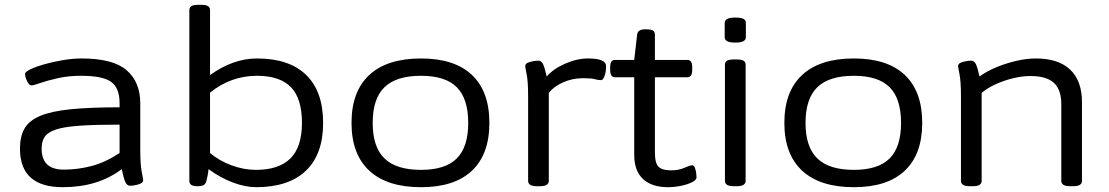

<svg xmlns="http://www.w3.org/2000/svg" viewBox="-20 -772 4609 798"><path d="M241 6Q63 6 63 -154Q63 -205 82 -238Q101 -271 147.5 -290.5Q194 -310 274.5 -318Q355 -326 477 -326V-343Q477 -407 441.5 -432Q406 -457 317 -457Q264 -457 220 -447Q176 -437 147.5 -427Q119 -417 111 -417Q101 -417 92.5 -435Q84 -453 84 -465Q84 -473 106.5 -484Q129 -495 164.5 -505Q200 -515 241 -522Q282 -529 319 -529Q450 -529 506.5 -480Q563 -431 563 -342V-152Q563 -89 569 -58Q575 -27 575 -23Q575 -14 564 -9Q553 -4 540.5 -2Q528 0 521 0Q507 0 500 -17.5Q493 -35 486 -69Q387 6 241 6ZM245 -67Q303 -67 360.5 -82Q418 -97 477 -136V-254Q374 -254 310 -249.5Q246 -245 212 -233.5Q178 -222 165.5 -203Q153 -184 153 -154Q153 -67 245 -67Z M1044 6Q999 6 946.5 -14Q894 -34 847 -69Q844 -43 838 -20Q834 -6 825 -2Q816 2 805 2H800Q767 2 767 -20V-730Q767 -741 775.5 -746.5Q784 -752 806 -752H814Q836 -752 844.5 -746.5Q853 -741 853 -730V-460Q949 -529 1048 -529Q1182 -529 1252.5 -460.5Q1323 -392 1323 -261Q1323 -131 1251.5 -62.5Q1180 6 1044 6ZM1044 -66Q1139 -66 1187 -113.5Q1235 -161 1235 -261Q1235 -363 1189 -410Q1143 -457 1048 -457Q940 -457 853 -387V-136Q891 -104 942 -85Q993 -66 1044 -66Z M1730 6Q1589 6 1515 -62.5Q1441 -131 1441 -261Q1441 -392 1515 -460.5Q1589 -529 1730 -529Q1869 -529 1941.5 -460.5Q2014 -392 2014 -261Q2014 -131 1941.5 -62.5Q1869 6 1730 6ZM1730 -66Q1831 -66 1878.5 -113.5Q1926 -161 1926 -261Q1926 -362 1878.5 -409.5Q1831 -457 1730 -457Q1627 -457 1578 -409.5Q1529 -362 1529 -261Q1529 -161 1578 -113.5Q1627 -66 1730 -66Z M2214 2Q2192 2 2183.5 -4Q2175 -10 2175 -20V-371Q2175 -433 2169 -463Q2163 -493 2163 -497Q2163 -507 2174 -511.5Q2185 -516 2198 -518Q2211 -520 2217 -520Q2231 -520 2238 -503.5Q2245 -487 2252 -454Q2280 -486 2329 -507.5Q2378 -529 2425 -529Q2499 -529 2499 -497Q2499 -475 2493 -457Q2487 -439 2478 -439Q2465 -439 2451.5 -443Q2438 -447 2403 -447Q2359 -447 2320 -429.5Q2281 -412 2261 -386V-20Q2261 -10 2252.5 -4Q2244 2 2222 2Z M2756 6Q2689 6 2652.5 -28Q2616 -62 2616 -128V-451H2536Q2516 -451 2516 -481V-493Q2516 -523 2536 -523H2616L2628 -628Q2631 -650 2659 -650H2667Q2687 -650 2694.5 -644.5Q2702 -639 2702 -628V-523H2837Q2857 -523 2857 -493V-481Q2857 -451 2837 -451H2702V-138Q2702 -93 2717.5 -78.5Q2733 -64 2768 -64Q2801 -64 2824.5 -74.5Q2848 -85 2857 -85Q2864 -85 2868 -75Q2872 -65 2873.5 -53Q2875 -41 2875 -35Q2875 -24 2856 -14.5Q2837 -5 2809.5 0.5Q2782 6 2756 6Z M3032 2Q3010 2 3001.5 -4Q2993 -10 2993 -20V-503Q2993 -514 3001.5 -519.5Q3010 -525 3032 -525H3040Q3062 -525 3070.5 -519.5Q3079 -514 3079 -503V-20Q3079 -10 3070.5 -4Q3062 2 3040 2ZM3036 -595Q3012 -595 3002 -601Q2992 -607 2992 -617V-677Q2992 -687 3002 -693Q3012 -699 3036 -699Q3060 -699 3070 -693.5Q3080 -688 3080 -677V-617Q3080 -607 3070 -601Q3060 -595 3036 -595Z M3529 6Q3388 6 3314 -62.5Q3240 -131 3240 -261Q3240 -392 3314 -460.5Q3388 -529 3529 -529Q3668 -529 3740.5 -460.5Q3813 -392 3813 -261Q3813 -131 3740.5 -62.5Q3668 6 3529 6ZM3529 -66Q3630 -66 3677.5 -113.5Q3725 -161 3725 -261Q3725 -362 3677.5 -409.5Q3630 -457 3529 -457Q3426 -457 3377 -409.5Q3328 -362 3328 -261Q3328 -161 3377 -113.5Q3426 -66 3529 -66Z M4013 2Q3991 2 3982.5 -4Q3974 -10 3974 -20V-371Q3974 -433 3968 -463Q3962 -493 3962 -497Q3962 -507 3973 -511.5Q3984 -516 3997 -518Q4010 -520 4016 -520Q4030 -520 4037 -503.5Q4044 -487 4051 -454Q4081 -476 4121 -492.5Q4161 -509 4204 -519Q4247 -529 4285 -529Q4379 -529 4428 -482.5Q4477 -436 4477 -347V-20Q4477 -10 4468.5 -4Q4460 2 4438 2H4430Q4408 2 4399.5 -4Q4391 -10 4391 -20V-339Q4391 -399 4360.5 -427.5Q4330 -456 4262 -456Q4229 -456 4191.5 -447Q4154 -438 4119.5 -422.5Q4085 -407 4060 -386V-20Q4060 -10 4051.5 -4Q4043 2 4021 2Z"/></svg>

Font: Asap Expanded
Style: Regular
Weight: 400
Width: 7
Designer: Pablo Cosgaya
Foundry: Omnibus-Type
Version: Version 3.001; ttfautohint (v1.8.4.7-5d5b)